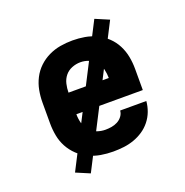

<svg xmlns="http://www.w3.org/2000/svg" viewBox="-119 -695 838 869"><g transform="rotate(-20 300.0 -260.0)"><path d="M303 8Q273 8 243.5 3Q214 -2 187 -14.5Q160 -27 138 -48Q116 -69 102 -95Q88 -121 82.5 -150.5Q77 -180 77 -210V-310Q77 -340 82.5 -369Q88 -398 101.5 -424.5Q115 -451 136.5 -471.5Q158 -492 185 -505Q212 -518 241 -523Q270 -528 300 -528Q330 -528 359 -523Q388 -518 415 -505Q442 -492 463.5 -471.5Q485 -451 498.5 -424.5Q512 -398 517.5 -369Q523 -340 523 -310V-208H203Q203 -186 208.5 -165.5Q214 -145 227.5 -128.5Q241 -112 261.5 -104.5Q282 -97 303 -97Q318 -97 333 -99.5Q348 -102 361.5 -109Q375 -116 384.5 -128.5Q394 -141 395 -156H521Q519 -131 510 -107Q501 -83 485 -63Q469 -43 448 -29Q427 -15 403 -6.5Q379 2 353.5 5Q328 8 303 8ZM203 -312H397Q397 -333 392 -354Q387 -375 374 -391Q361 -407 341 -415Q321 -423 300 -423Q279 -423 259 -415Q239 -407 226 -391Q213 -375 208 -354Q203 -333 203 -312ZM173 66 107 38 427 -586 493 -558Z"/></g></svg>

Font: Iosevka Etoile Extrabold
Style: Regular
Weight: 800
Designer: Belleve Invis
Foundry: Belleve Invis
Version: Version 22.1.2; ttfautohint (v1.8.4)